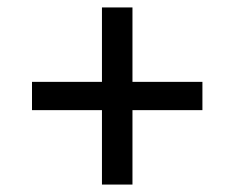

<svg xmlns="http://www.w3.org/2000/svg" viewBox="-20 -602 630 516"><path d="M254 -306H66V-382H254V-582H336V-382H524V-306H336V-106H254Z"/></svg>

Font: Sora-SIA
Style: Regular
Weight: 400
Designer: Jonathan Barnbrook, Julián Moncada
Foundry: Barnbrook Fonts
Version: Version 2.000